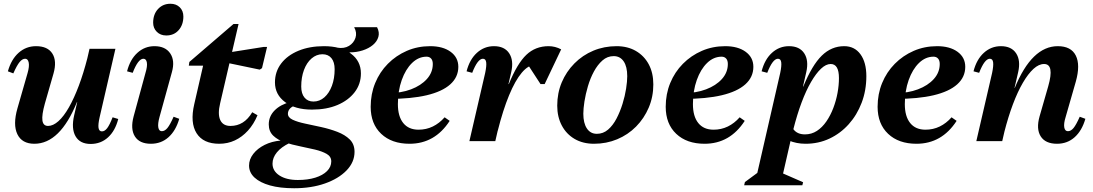

<svg xmlns="http://www.w3.org/2000/svg" viewBox="-20 -752 5824 1023"><path d="M163 14Q97 14 72.5 -37Q48 -88 73 -175L127 -363Q137 -398 133 -418.5Q129 -439 114 -439Q99 -439 84.5 -421.5Q70 -404 51 -361L22 -372Q40 -436 79.5 -471Q119 -506 172 -506Q234 -506 259 -466.5Q284 -427 265 -360L219 -200Q202 -139 206 -110Q210 -81 236 -81Q263 -81 291.5 -106.5Q320 -132 347.5 -180.5Q375 -229 400 -295.5Q425 -362 446 -444H497L468 -208H390Q300 14 163 14ZM463 15Q406 15 382.5 -26Q359 -67 375 -137L457 -492H595L511 -128Q502 -89 505 -70.5Q508 -52 523 -52Q538 -52 551 -69Q564 -86 580 -127L610 -118Q594 -55 555.5 -20Q517 15 463 15Z M784 14Q723 14 698.5 -25.5Q674 -65 692 -132L755 -363Q766 -399 762.5 -419Q759 -439 744 -439Q716 -439 687 -364L657 -372Q673 -435 712 -470.5Q751 -506 803 -506Q861 -506 887 -467.5Q913 -429 896 -368L830 -129Q820 -93 823.5 -73Q827 -53 842 -53Q858 -53 872 -70Q886 -87 905 -130L935 -119Q917 -56 878 -21Q839 14 784 14ZM866 -563Q835 -563 815.5 -582.5Q796 -602 796 -631Q796 -676 822 -704Q848 -732 888 -732Q919 -732 938 -713Q957 -694 957 -664Q957 -620 932 -591.5Q907 -563 866 -563Z M1148 14Q1063 14 1027.5 -42Q992 -98 1015 -197L1075 -458L1105 -402H986L989 -422L1224 -624H1251L1153 -202Q1139 -144 1153.5 -112.5Q1168 -81 1208 -81Q1244 -81 1273 -99Q1302 -117 1324 -154L1352 -138Q1332 -90 1301 -56Q1270 -22 1231.5 -4Q1193 14 1148 14ZM1364 -381 1148 -426 1158 -466 1385 -502H1403L1376 -389Z M1547 251Q1472 251 1418.5 236Q1365 221 1336 194Q1307 167 1307 130Q1307 97 1329.5 68Q1352 39 1390 20Q1428 1 1475 -3V-9H1523V10Q1479 31 1455.5 59.5Q1432 88 1432 120Q1432 159 1469 183Q1506 207 1567 207Q1620 207 1660 194.5Q1700 182 1722.5 159.5Q1745 137 1745 108Q1745 82 1720.5 68Q1696 54 1658.5 45Q1621 36 1578.5 27.5Q1536 19 1498 6.5Q1460 -6 1436 -29Q1412 -52 1412 -89Q1412 -132 1443 -163.5Q1474 -195 1528 -209L1562 -192Q1540 -188 1527 -175.5Q1514 -163 1514 -146Q1514 -126 1539.5 -114Q1565 -102 1605.5 -93.5Q1646 -85 1691.5 -75Q1737 -65 1777.5 -49.5Q1818 -34 1843.5 -9Q1869 16 1869 57Q1869 112 1826.5 156Q1784 200 1711.5 225.5Q1639 251 1547 251ZM1642 -168Q1553 -168 1499 -208Q1445 -248 1445 -313Q1445 -370 1478 -413.5Q1511 -457 1570 -481.5Q1629 -506 1706 -506Q1796 -506 1849.5 -466.5Q1903 -427 1903 -361Q1903 -304 1869.5 -260.5Q1836 -217 1778 -192.5Q1720 -168 1642 -168ZM1650 -211Q1683 -211 1708.5 -233.5Q1734 -256 1748.5 -295Q1763 -334 1763 -383Q1763 -421 1746 -442Q1729 -463 1698 -463Q1666 -463 1640 -440.5Q1614 -418 1599.5 -379Q1585 -340 1585 -291Q1585 -253 1602.5 -232Q1620 -211 1650 -211ZM1777 -463V-498Q1814 -492 1839.5 -507.5Q1865 -523 1874 -550.5Q1883 -578 1867 -607H1989Q2003 -580 1996 -555.5Q1989 -531 1967 -512.5Q1945 -494 1912.5 -483.5Q1880 -473 1843 -473V-463Z M2162 14Q2067 14 2011 -39Q1955 -92 1955 -183Q1955 -251 1979 -309.5Q2003 -368 2046.5 -412Q2090 -456 2147.5 -481Q2205 -506 2272 -506Q2340 -506 2381 -476Q2422 -446 2422 -396Q2422 -341 2379 -302.5Q2336 -264 2253.5 -244.5Q2171 -225 2051 -225V-256Q2117 -256 2170 -276Q2223 -296 2254.5 -331Q2286 -366 2286 -411Q2286 -430 2277 -440Q2268 -450 2253 -450Q2210 -450 2175.5 -416.5Q2141 -383 2120.5 -325.5Q2100 -268 2100 -197Q2100 -132 2128.5 -96.5Q2157 -61 2210 -61Q2251 -61 2286 -78Q2321 -95 2349 -127L2376 -108Q2297 14 2162 14Z M2581 -55 2613 -304H2691Q2736 -414 2784.5 -460Q2833 -506 2903 -506Q2938 -506 2970 -489L2882 -304H2860L2778 -430H2830V-406Q2795 -406 2760 -364.5Q2725 -323 2692.5 -244.5Q2660 -166 2632 -55ZM2481 0 2565 -363Q2573 -401 2570.5 -420Q2568 -439 2553 -439Q2525 -439 2496 -364L2466 -372Q2482 -435 2521 -470.5Q2560 -506 2612 -506Q2668 -506 2693 -468Q2718 -430 2704 -368L2619 0Z M3145 14Q3086 14 3042 -11.5Q2998 -37 2973.5 -83Q2949 -129 2949 -189Q2949 -256 2973 -313Q2997 -370 3040.5 -414Q3084 -458 3141.5 -482Q3199 -506 3265 -506Q3324 -506 3368 -480.5Q3412 -455 3436.5 -409.5Q3461 -364 3461 -302Q3461 -236 3436.5 -178.5Q3412 -121 3369 -77.5Q3326 -34 3268.5 -10Q3211 14 3145 14ZM3160 -39Q3194 -39 3220 -61.5Q3246 -84 3265 -120.5Q3284 -157 3297 -199Q3310 -241 3316 -280Q3322 -319 3322 -346Q3322 -397 3303 -425Q3284 -453 3250 -453Q3216 -453 3190 -430Q3164 -407 3144.5 -371Q3125 -335 3112.5 -292.5Q3100 -250 3094 -211.5Q3088 -173 3088 -146Q3088 -96 3107 -67.5Q3126 -39 3160 -39Z M3734 14Q3639 14 3583 -39Q3527 -92 3527 -183Q3527 -251 3551 -309.5Q3575 -368 3618.5 -412Q3662 -456 3719.5 -481Q3777 -506 3844 -506Q3912 -506 3953 -476Q3994 -446 3994 -396Q3994 -341 3951 -302.5Q3908 -264 3825.5 -244.5Q3743 -225 3623 -225V-256Q3689 -256 3742 -276Q3795 -296 3826.5 -331Q3858 -366 3858 -411Q3858 -430 3849 -440Q3840 -450 3825 -450Q3782 -450 3747.5 -416.5Q3713 -383 3692.5 -325.5Q3672 -268 3672 -197Q3672 -132 3700.5 -96.5Q3729 -61 3782 -61Q3823 -61 3858 -78Q3893 -95 3921 -127L3948 -108Q3869 14 3734 14Z M3945 235 3949 218 4067 131 4008 200 4137 -363Q4145 -401 4142.5 -420Q4140 -439 4125 -439Q4097 -439 4068 -364L4038 -372Q4054 -435 4093 -470.5Q4132 -506 4184 -506Q4240 -506 4265 -468Q4290 -430 4276 -368L4146 200L4124 160L4259 219L4255 235ZM4272 14Q4223 14 4181.5 -4Q4140 -22 4116 -56L4187 -150Q4187 -92 4207 -64Q4227 -36 4269 -36Q4304 -36 4332.5 -54.5Q4361 -73 4383 -105Q4405 -137 4420 -176.5Q4435 -216 4442.5 -257Q4450 -298 4450 -336Q4450 -411 4406 -411Q4381 -411 4354.5 -386Q4328 -361 4301.5 -315.5Q4275 -270 4251 -206Q4227 -142 4207 -63L4154 -83L4175 -291H4260Q4307 -405 4358.5 -455.5Q4410 -506 4478 -506Q4533 -506 4564.5 -463Q4596 -420 4596 -346Q4596 -270 4571 -204.5Q4546 -139 4502 -90Q4458 -41 4399.5 -13.5Q4341 14 4272 14Z M4863 14Q4768 14 4712 -39Q4656 -92 4656 -183Q4656 -251 4680 -309.5Q4704 -368 4747.5 -412Q4791 -456 4848.5 -481Q4906 -506 4973 -506Q5041 -506 5082 -476Q5123 -446 5123 -396Q5123 -341 5080 -302.5Q5037 -264 4954.5 -244.5Q4872 -225 4752 -225V-256Q4818 -256 4871 -276Q4924 -296 4955.5 -331Q4987 -366 4987 -411Q4987 -430 4978 -440Q4969 -450 4954 -450Q4911 -450 4876.5 -416.5Q4842 -383 4821.5 -325.5Q4801 -268 4801 -197Q4801 -132 4829.5 -96.5Q4858 -61 4911 -61Q4952 -61 4987 -78Q5022 -95 5050 -127L5077 -108Q4998 14 4863 14Z M5612 14Q5550 14 5525 -25.5Q5500 -65 5519 -132L5565 -292Q5599 -411 5543 -411Q5515 -411 5486.5 -385Q5458 -359 5430 -311Q5402 -263 5377 -196.5Q5352 -130 5331 -48H5280L5309 -284H5387Q5478 -506 5616 -506Q5687 -506 5712 -456Q5737 -406 5712 -317L5658 -129Q5647 -94 5650.5 -73.5Q5654 -53 5670 -53Q5686 -53 5700 -70Q5714 -87 5733 -130L5763 -119Q5745 -56 5706 -21Q5667 14 5612 14ZM5182 0 5266 -363Q5274 -401 5271.5 -420Q5269 -439 5254 -439Q5226 -439 5197 -364L5167 -372Q5183 -435 5222 -470.5Q5261 -506 5313 -506Q5369 -506 5394 -468Q5419 -430 5405 -368L5320 0Z"/></svg>

Font: Platypi Light SemiBold
Style: Italic
Weight: 600
Italic angle: -13°
Version: Version 1.200